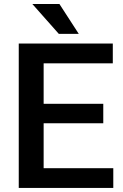

<svg xmlns="http://www.w3.org/2000/svg" viewBox="-20 -925 605 945"><path d="M537.6 -97.2V0H72.3V-710.9H535.2V-613.3H194.8V-414.1H488.3V-318.4H194.8V-97.2ZM272.5 -905.3 367.7 -758.3H269.5L139.2 -905.3Z"/></svg>

Font: Vazirmatn UI FD Medium
Style: Regular
Weight: 500
Designer: Saber Rastikerdar
Foundry: Saber Rastikerdar
Version: Version 33.003